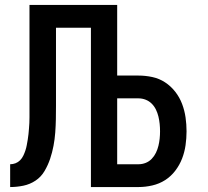

<svg xmlns="http://www.w3.org/2000/svg" viewBox="-20 -755 840 775"><path d="M21 0V-92Q32 -92 42.5 -96Q53 -100 61 -108Q69 -116 74 -126.5Q79 -137 82.5 -147.5Q86 -158 88 -169Q90 -180 92 -191.5Q94 -203 95 -214Q96 -225 97 -236.5Q98 -248 98.5 -259Q99 -270 99 -281.5Q99 -293 99 -304Q99 -315 99 -326V-735H453V-450H539Q567 -450 595 -444Q623 -438 646.5 -422.5Q670 -407 687.5 -384.5Q705 -362 715 -335.5Q725 -309 729 -281Q733 -253 733 -225Q733 -197 729 -169Q725 -141 715 -115Q705 -89 687.5 -66Q670 -43 646.5 -28Q623 -13 595 -6.5Q567 0 539 0H347V-643H206V-328Q206 -301 205.5 -274Q205 -247 203 -220Q201 -193 196 -166.5Q191 -140 182.5 -114.5Q174 -89 160 -65Q146 -41 123.5 -26Q101 -11 74.5 -5.5Q48 0 21 0ZM539 -92Q554 -92 568 -97.5Q582 -103 592.5 -114Q603 -125 609.5 -138.5Q616 -152 619.5 -166.5Q623 -181 624.5 -195.5Q626 -210 626 -225Q626 -240 624.5 -255Q623 -270 619.5 -284.5Q616 -299 609.5 -312.5Q603 -326 592.5 -336.5Q582 -347 568 -352.5Q554 -358 539 -358H453V-92Z"/></svg>

Font: Iosevka Aile Semibold
Style: Regular
Weight: 600
Designer: Belleve Invis
Foundry: Belleve Invis
Version: Version 31.1.0; ttfautohint (v1.8.4)